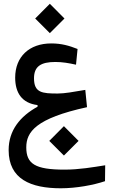

<svg xmlns="http://www.w3.org/2000/svg" viewBox="-20 -699 626 1031"><path d="M306.6 312C389.2 312 481.9 294.9 543.9 273.9L544.9 188.5C480 198.7 405.8 211.9 326.2 211.9C168.5 211.9 121.1 180.7 121.1 92.3C121.1 9.3 172.4 -63.5 447.3 -123.5L438 -216.3C373 -205.1 325.7 -196.8 290 -196.8C206.5 -196.8 162.6 -200.7 162.6 -278.8C162.6 -342.8 200.2 -366.2 276.9 -366.2C314.9 -366.2 348.6 -360.4 388.2 -351.6L396.5 -436C351.6 -453.6 310.5 -465.8 255.4 -465.8C136.7 -465.8 61.5 -394 61.5 -282.2C61.5 -201.2 97.2 -145 181.6 -134.8V-126C87.4 -74.2 26.4 1.5 26.4 106.9C26.4 263.2 145.5 312 306.6 312ZM323.2 136.2 401.9 57.6 323.2 -21.5 244.6 57.6ZM247.6 -521 326.2 -599.6 247.6 -678.7 168.9 -599.6Z"/></svg>

Font: CaskaydiaCove Nerd Font
Style: Regular
Weight: 400
Designer: Aaron Bell
Foundry: Saja Typeworks
Version: Version 2111.1;Nerd Fonts 2.3.3